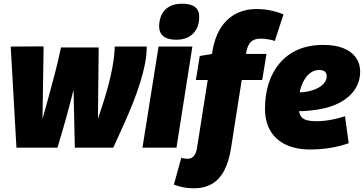

<svg xmlns="http://www.w3.org/2000/svg" viewBox="-20 -799 1969 1039"><path d="M593 0H385L378 -313Q369 -278 359 -239Q349 -200 337.5 -159Q326 -118 314 -77.5Q302 -37 291 0H69L38 -547L216 -548L210 -155Q228 -220 245 -281.5Q262 -343 278.5 -407Q295 -471 310 -542H514L510 -156Q526 -203 539.5 -245.5Q553 -288 563.5 -327Q574 -366 582 -403Q590 -440 595 -476Q600 -512 601 -547H774Q774 -501 764.5 -453Q755 -405 739 -353.5Q723 -302 701 -246Q679 -190 651.5 -129Q624 -68 593 0Z M751 0 838 -547H1021L935 0ZM966 -779Q1013 -779 1036 -760.5Q1059 -742 1058 -706Q1058 -669 1043 -641.5Q1028 -614 1000.5 -599Q973 -584 934 -584Q887 -584 864 -603Q841 -622 841 -658Q842 -693 855 -720Q868 -747 895.5 -763Q923 -779 966 -779Z M1030 220Q999 220 973 215Q947 210 921 200L961 55Q971 58 979.5 59Q988 60 996 60Q1010 60 1020.5 53Q1031 46 1038 30.5Q1045 15 1048 -10L1104 -366H1040L1061 -496L1127 -507Q1144 -627 1207 -688.5Q1270 -750 1368 -750Q1410 -750 1447 -742Q1484 -734 1514 -721L1467 -577Q1457 -581 1443.5 -584Q1430 -587 1416 -588.5Q1402 -590 1389 -590Q1357 -590 1337.5 -572Q1318 -554 1311 -507H1422L1399 -366H1288L1230 4Q1219 75 1193.5 123.5Q1168 172 1127 196Q1086 220 1030 220Z M1563 -299Q1579 -297 1600.5 -298.5Q1622 -300 1641 -303Q1692 -313 1719.5 -335Q1747 -357 1748 -385Q1748 -403 1738 -411.5Q1728 -420 1708 -420Q1677 -421 1651.5 -398Q1626 -375 1611 -333.5Q1596 -292 1596 -234Q1595 -197 1604.5 -177Q1614 -157 1636 -150Q1658 -143 1695 -143Q1712 -143 1736 -145.5Q1760 -148 1788 -154Q1816 -160 1847 -170L1867 -24Q1819 -7 1765.5 1.5Q1712 10 1660 10Q1582 10 1527 -16Q1472 -42 1443 -91.5Q1414 -141 1414 -211Q1414 -284 1433.5 -346.5Q1453 -409 1493 -456.5Q1533 -504 1592 -530Q1651 -556 1730 -556Q1793 -556 1837.5 -538.5Q1882 -521 1905.5 -488Q1929 -455 1929 -412Q1929 -331 1866 -276Q1803 -221 1692 -205Q1652 -199 1618 -197.5Q1584 -196 1552 -200Z"/></svg>

Font: Georama ExtraCondensed Thin ExtraBold
Style: Italic
Weight: 800
Italic angle: -9°
Version: Version 1.001